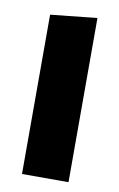

<svg xmlns="http://www.w3.org/2000/svg" viewBox="-68 -581 387 622"><g transform="rotate(10 125.5 -270.0)"><path d="M202 0H49V-524L202 -540Z"/></g></svg>

Font: Magra
Style: Bold
Weight: 600
Designer: Viviana Monsalve
Foundry: Viviana Monsalve
Version: Version 1.001